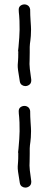

<svg xmlns="http://www.w3.org/2000/svg" viewBox="-20 -781 222 872"><path d="M117 -738Q117 -726 117.5 -712Q118 -698 119 -685Q120 -672 120.5 -661.5Q121 -651 121 -647Q121 -629 120 -617.5Q119 -606 118 -597.5Q117 -589 116 -582.5Q115 -576 115 -568V-543Q115 -517 114.5 -507.5Q114 -498 114 -490Q114 -482 115.5 -468Q117 -454 122 -419V-416Q122 -403 113.5 -396.5Q105 -390 95 -390Q87 -390 79.5 -395Q72 -400 70 -411Q64 -447 62 -462Q60 -477 60.5 -486.5Q61 -496 62 -506.5Q63 -517 63 -544Q63 -553 62 -548Q61 -543 60.5 -538Q60 -533 60.5 -536.5Q61 -540 64 -567Q66 -591 67.5 -610.5Q69 -630 69 -646Q69 -671 68.5 -686Q68 -701 67 -710.5Q66 -720 65.5 -725.5Q65 -731 65 -737Q65 -749 73 -755Q81 -761 91 -761Q100 -761 107.5 -755.5Q115 -750 117 -738ZM117 -277Q117 -265 117.5 -251Q118 -237 119 -224Q120 -211 120.5 -200.5Q121 -190 121 -186Q121 -168 120 -156.5Q119 -145 118 -136.5Q117 -128 116 -121.5Q115 -115 115 -107V-82Q115 -56 114.5 -46.5Q114 -37 114 -29Q114 -21 115.5 -7Q117 7 122 42V45Q122 58 113.5 64.5Q105 71 95 71Q87 71 79.5 66Q72 61 70 50Q64 14 62 -1Q60 -16 60.5 -25.5Q61 -35 62 -45.5Q63 -56 63 -83Q63 -92 62 -87Q61 -82 60.5 -77Q60 -72 60.5 -75.5Q61 -79 64 -106Q66 -130 67.5 -149.5Q69 -169 69 -185Q69 -210 68.5 -225Q68 -240 67 -249.5Q66 -259 65.5 -264.5Q65 -270 65 -276Q65 -288 73 -294Q81 -300 91 -300Q100 -300 107.5 -294.5Q115 -289 117 -277Z"/></svg>

Font: Nelagoney
Style: Regular
Weight: 400
Designer: Kanati
Foundry: Kanati and Michael Everson
Version: Version 2.000